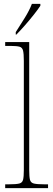

<svg xmlns="http://www.w3.org/2000/svg" viewBox="-20 -979 277 999"><path d="M7 0V-20H27Q64 -20 80 -24Q96 -28 100 -43.5Q104 -59 104 -94V-662Q104 -699 100 -715.5Q96 -732 81.5 -736Q67 -740 37 -740H7V-760H132V-94Q132 -59 136 -43.5Q140 -28 156.5 -24Q173 -20 209 -20H230V0ZM62 -812Q84 -846 108.5 -885.5Q133 -925 146 -959H190V-949Q179 -932 157 -904Q135 -876 110 -847.5Q85 -819 65 -799H62Z"/></svg>

Font: Noto Serif Georgian SemiCondensed Thin
Style: Regular
Weight: 100
Width: 4
Designer: Monotype Design Team, Akaki Razmadze
Foundry: Google LLC
Version: Version 2.003; ttfautohint (v1.8.4.7-5d5b)